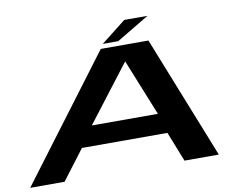

<svg xmlns="http://www.w3.org/2000/svg" viewBox="-85 -927 1316 1043"><g transform="rotate(-10 573.0 -405.0)"><path d="M0 0 508.5 -676.5H771.5L1040.5 0H851L786 -164.5H314.5L189.5 0ZM388.5 -275.5H753L627.5 -586.5H627ZM524 -701.5 661.5 -809.5H789.5L609.5 -701.5Z"/></g></svg>

Font: Anybody UltraExpanded SemiBold
Style: Italic
Weight: 600
Width: 9
Italic angle: -10°
Designer: Tyler Finck
Foundry: Etcetera Type Company
Version: Version 1.010; ttfautohint (v1.8.3) -l 8 -r 50 -G 200 -x 14 